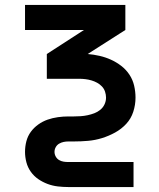

<svg xmlns="http://www.w3.org/2000/svg" viewBox="-20 -540 640 775"><path d="M519 215H256Q235 215 213.5 212.5Q192 210 172 202.5Q152 195 134.5 183Q117 171 104.5 153.5Q92 136 86.5 115Q81 94 81 73Q81 51 86.5 30Q92 9 104.5 -8Q117 -25 134.5 -37.5Q152 -50 172 -57Q192 -64 213.5 -67Q235 -70 256 -70H278Q292 -70 306 -71Q320 -72 334 -75Q348 -78 361 -83Q374 -88 385 -97Q396 -106 402 -119Q408 -132 408 -146Q408 -158 404 -170Q400 -182 391.5 -191Q383 -200 372 -206Q361 -212 349 -215.5Q337 -219 324.5 -220.5Q312 -222 300 -222H169V-322L319 -419H81V-520H486V-419L334 -322Q358 -320 382 -314.5Q406 -309 428 -299Q450 -289 469.5 -274Q489 -259 502.5 -238.5Q516 -218 521.5 -194Q527 -170 527 -146Q527 -117 518 -89Q509 -61 489.5 -40Q470 -19 444.5 -5Q419 9 391.5 17.5Q364 26 335.5 28.5Q307 31 278 31H256Q246 31 236.5 33Q227 35 218.5 40Q210 45 205 54Q200 63 200 73Q200 83 205 92Q210 101 218.5 106Q227 111 236.5 112.5Q246 114 256 114H519Z"/></svg>

Font: Iosevka Extended
Style: Bold
Weight: 700
Width: 7
Monospace: yes
Designer: Belleve Invis
Foundry: Belleve Invis
Version: Version 32.5.0; ttfautohint (v1.8.4)